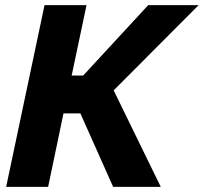

<svg xmlns="http://www.w3.org/2000/svg" viewBox="-20 -730 796 750"><path d="M4 0 154 -710H318L260 -435H305L559 -710H756L424 -377L608 0H422L294 -287H228L168 0Z"/></svg>

Font: Raleway-v4020 ExtraBold
Style: Italic
Weight: 800
Italic angle: -12°
Designer: Matt McInerney, Pablo Impallari, Rodrigo Fuenzalida
Foundry: Matt McInerney, Pablo Impallari, Rodrigo Fuenzalida
Version: Version 4.020;PS 004.020;hotconv 1.0.88;makeotf.lib2.5.64775